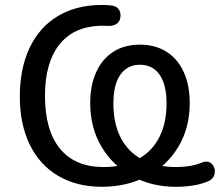

<svg xmlns="http://www.w3.org/2000/svg" viewBox="-20 -734 875 764"><path d="M58.9 -349.5Q58.9 -462.7 98.5 -545.2Q138.1 -627.6 211.8 -670.9Q285.5 -714.3 384.9 -714.3Q403.8 -714.3 420.4 -712.5Q440.5 -710.9 450.7 -699.1Q460.9 -687.2 459.5 -669.1Q458.2 -649.1 444.8 -639.7Q431.4 -630.4 413.1 -630.8Q387.4 -631.9 374.3 -631.3Q269.7 -626.3 214.3 -554.2Q159 -482.1 159 -353Q159 -214.8 218.9 -142.1Q278.8 -69.3 392.5 -69.3Q470.7 -69.3 527.2 -99.6Q583.8 -129.9 613.2 -186.6Q642.7 -243.3 642.7 -322.1Q642.7 -397.6 614.9 -437Q587.1 -476.4 536.7 -476.4Q486.8 -476.4 459 -437Q431.2 -397.6 431.2 -322.1Q431.2 -242.6 460.4 -186Q489.6 -129.3 545.8 -99.3Q602.1 -69.3 681.4 -69.3Q709.7 -69.3 735.4 -73.7Q761.2 -78.1 782.5 -86.8Q807.6 -97 822.6 -82.1Q837.7 -67.3 834.2 -44.7Q830.6 -22 808.6 -12.9Q757.4 9.3 678.6 9.3Q583.8 9.3 506.3 -32.7Q428.8 -74.6 383.9 -150.2Q339 -225.7 339 -324Q339 -394 362.4 -446.2Q385.8 -498.5 430 -527.4Q474.2 -556.3 536.7 -556.3Q599.2 -556.3 643.7 -527.4Q688.2 -498.5 711.6 -446.2Q735 -394 735 -324Q735 -225.1 689.3 -149.2Q643.6 -73.4 563.9 -32.1Q484.2 9.3 385 9.3Q285.4 9.3 211.5 -34.2Q137.6 -77.7 98.2 -158.9Q58.9 -240.1 58.9 -349.5Z"/></svg>

Font: SN Pro Thin
Style: Regular
Weight: 200
Designer: Tobias Whetton
Foundry: Supernotes
Version: Version 1.003;Glyphs 3.3 (3324)